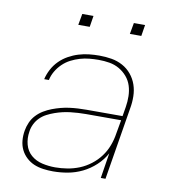

<svg xmlns="http://www.w3.org/2000/svg" viewBox="-80 -765 759 843"><g transform="rotate(10 300.0 -343.5)"><path d="M212 8Q190 8 168 5Q146 2 127 -6Q108 -14 92.5 -28.5Q77 -43 68 -61.5Q59 -80 57 -102Q55 -124 59 -147Q62 -165 70 -183.5Q78 -202 92 -217Q106 -232 123.5 -242.5Q141 -253 159.5 -260Q178 -267 197 -272Q216 -277 235 -279.5Q254 -282 273 -283Q292 -284 311 -284H471L478 -326Q482 -350 481.5 -374.5Q481 -399 474 -421Q467 -443 452 -460.5Q437 -478 417 -489.5Q397 -501 373.5 -505Q350 -509 325 -509Q305 -509 284 -507Q263 -505 242.5 -499Q222 -493 202.5 -483Q183 -473 167 -457.5Q151 -442 140 -423Q129 -404 125 -384H104Q109 -406 120.5 -428Q132 -450 149.5 -467.5Q167 -485 188.5 -497Q210 -509 233 -516Q256 -523 279 -525.5Q302 -528 325 -528Q353 -528 379.5 -523.5Q406 -519 429 -506.5Q452 -494 468.5 -474Q485 -454 493.5 -429.5Q502 -405 502.5 -377.5Q503 -350 498 -323L445 0H424L442 -113Q426 -83 399.5 -58.5Q373 -34 342 -19Q311 -4 278 2Q245 8 212 8ZM218 -11Q245 -11 272.5 -15.5Q300 -20 326 -30.5Q352 -41 375.5 -59Q399 -77 416 -100Q433 -123 443 -149.5Q453 -176 457 -203L468 -265H311Q294 -265 277 -264Q260 -263 242.5 -261Q225 -259 208 -255Q191 -251 174 -245Q157 -239 140.5 -230.5Q124 -222 111 -209Q98 -196 90 -179.5Q82 -163 80 -146Q75 -116 82.5 -88Q90 -60 111 -42Q132 -24 160.5 -17.5Q189 -11 218 -11ZM440 -645 449 -695H499L491 -645ZM210 -645 219 -695H269L261 -645Z"/></g></svg>

Font: Iosevka SS04 Thin Extended
Style: Italic
Weight: 100
Width: 7
Italic angle: -9°
Monospace: yes
Designer: Belleve Invis
Foundry: Belleve Invis
Version: Version 19.0.0; ttfautohint (v1.8.4)